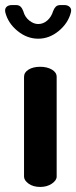

<svg xmlns="http://www.w3.org/2000/svg" viewBox="-45 -739 301 759"><path d="M114 0Q86 0 68 -13Q50 -26 50 -41V-435Q50 -453 68 -464Q86 -475 114 -475Q141 -475 160 -464Q179 -453 179 -435V-41Q179 -26 160 -13Q141 0 114 0ZM106 -586Q62 -586 24.5 -616.5Q-13 -647 -24 -690Q-27 -704 -19.5 -711.5Q-12 -719 2 -719H18Q30 -719 36.5 -712.5Q43 -706 47 -695Q53 -672 70.5 -658Q88 -644 106 -644Q126 -644 142 -658Q158 -672 165 -695Q169 -706 175.5 -712.5Q182 -719 194 -719H210Q223 -719 231 -711Q239 -703 235 -689Q224 -647 187 -616.5Q150 -586 106 -586Z"/></svg>

Font: Dosis ExtraLight
Style: Bold
Weight: 700
Version: Version 3.001; ttfautohint (v1.8.2)